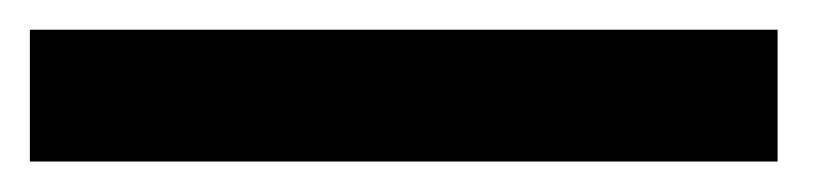

<svg xmlns="http://www.w3.org/2000/svg" viewBox="-44 21 545 126"><path d="M466.3 127V40.5H-24.4V127Z"/></svg>

Font: Ride SemiBold
Style: Regular
Weight: 600
Version: Version 3.000